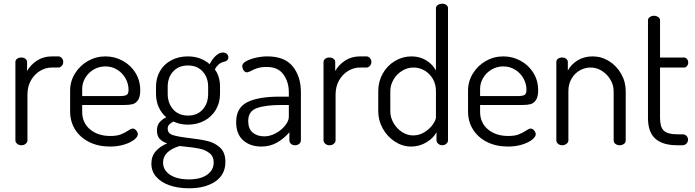

<svg xmlns="http://www.w3.org/2000/svg" viewBox="-20 -783 3749 1035"><path d="M128 -273V-26Q128 -16 118.5 -8Q109 0 95.5 0Q81.9 0 72.5 -8Q63 -16 63 -26V-449Q63 -459 72 -466Q81 -473 95.1 -473Q108 -473 117 -466Q126 -459 126 -449V-400Q144 -433 178.8 -456Q213.6 -479 259.7 -479H295Q305 -479 313 -470Q321 -461 321 -449Q321 -437 313 -428Q305 -419 295 -419H260.1Q226.1 -419 196.1 -401Q166 -383 147 -350Q128 -317 128 -273Z M736 -296.7Q736 -260.9 724 -243.4Q712 -226 694.7 -221.5Q677.5 -217 649 -217H423V-180Q423 -121.1 465.5 -85.5Q508 -50 575 -50Q609 -50 630 -58Q651 -66 671 -79Q677 -83 683.5 -86.5Q690 -90 695 -90Q706 -90 714.5 -79.7Q723 -69.3 723 -59Q723 -46 704 -30.5Q685 -15 650.5 -4Q615.9 7 573 7Q510 7 461.5 -17Q413 -41 385.5 -83.9Q358 -126.8 358 -183V-295Q358 -344.1 383.9 -386.5Q409.9 -428.9 453.4 -454Q497 -479 548.5 -479Q598 -479 641.2 -455.5Q684.5 -432 710.2 -390.5Q736 -349 736 -296.7ZM673 -298.9Q673 -331 657 -360Q641 -389 612.3 -407Q583.5 -425 548.3 -425Q514 -425 485.5 -408.5Q457 -392 440 -364Q423 -336 423 -303.3V-265H623Q653.4 -265 663.2 -271.6Q673 -278.2 673 -298.9Z M915 -128Q900.4 -120 892.2 -111.6Q884 -103.2 884 -89Q884 -63.8 911.5 -54.9Q939 -46 999 -39Q1060 -32 1099.5 -22.5Q1139 -13 1167 13.3Q1195 39.5 1195 90Q1195 158 1141 195Q1087 232 999 232Q939.8 232 893.9 216Q848 200 822 170Q796 140 796 99Q796 58.9 820 31.9Q844 5 881 -10Q855 -19 840.5 -34.9Q826 -50.7 826 -79.5Q826 -105.3 838.5 -121.6Q851 -138 876 -151Q850.1 -173 835.5 -205.5Q821 -238 821 -277V-315Q821 -363 842.5 -400Q864 -437 903.2 -458Q942.4 -479 993 -479Q1028 -479 1058 -468Q1088 -457 1110 -437Q1125 -466 1144 -483Q1163 -500 1181 -500Q1195 -500 1203 -492.1Q1211 -484.2 1211 -474Q1211 -465 1206 -459.5Q1201 -454 1194 -452Q1192 -451 1189 -450.5Q1186 -450 1184 -449Q1156 -442 1138 -409Q1166 -372 1166 -315V-277Q1166 -230 1144 -192Q1122 -154 1082 -132.5Q1042 -111 992 -111Q951 -111 915 -128ZM993 -430Q943 -430 913.5 -397.7Q884 -365.5 884 -315V-277.7Q884 -226.3 913.6 -193.1Q943.2 -160 994 -160Q1043.4 -160 1072.7 -192.8Q1102 -225.5 1102 -277V-315Q1102 -365 1072.7 -397.5Q1043.4 -430 993 -430ZM982 8 948 4Q859 31.7 859 92.9Q859 134 896.5 159Q934 184 998.4 184Q1061 184 1096.5 159Q1132 134 1132 92.4Q1132 60 1109.6 42.6Q1087.3 25.2 1057.1 18.6Q1027 12 982 8Z M1602 -286V-26Q1602 -15.4 1593 -7.7Q1584 0 1570.5 0Q1557 0 1548.5 -7.7Q1540 -15.4 1540 -26V-70Q1510 -35 1472.5 -14Q1435 7 1389 7Q1328.9 7 1290.9 -26.5Q1253 -60 1253 -125Q1253 -201.7 1312.5 -231.8Q1372 -262 1486 -262H1537V-285.9Q1537 -341 1508 -381.5Q1479 -422 1419 -422Q1388.7 -422 1368.9 -416Q1349 -410 1332 -400Q1316.4 -393 1312 -393Q1300.2 -393 1293.1 -404Q1286 -415 1286 -428Q1286 -441 1306 -452.5Q1326 -464 1357.7 -471.5Q1389.4 -479 1421 -479Q1515 -479 1558.5 -424.5Q1602 -370 1602 -286ZM1318 -131Q1318 -89 1342 -68.5Q1366 -48 1405.4 -48Q1435.6 -48 1466.3 -64.5Q1497 -81 1517 -106.2Q1537 -131.3 1537 -153V-217H1495Q1410.7 -217 1364.4 -200.2Q1318 -183.4 1318 -131Z M1789 -273V-26Q1789 -16 1779.5 -8Q1770 0 1756.5 0Q1742.9 0 1733.5 -8Q1724 -16 1724 -26V-449Q1724 -459 1733 -466Q1742 -473 1756.1 -473Q1769 -473 1778 -466Q1787 -459 1787 -449V-400Q1805 -433 1839.8 -456Q1874.6 -479 1920.7 -479H1956Q1966 -479 1974 -470Q1982 -461 1982 -449Q1982 -437 1974 -428Q1966 -419 1956 -419H1921.1Q1887.1 -419 1857.1 -401Q1827 -383 1808 -350Q1789 -317 1789 -273Z M2395 -739V-26Q2395 -16 2386 -8Q2376.9 0 2364 0Q2352 0 2342.5 -8Q2333 -16 2333 -26V-70Q2316 -38 2278.3 -15.5Q2240.5 7 2196.3 7Q2150 7 2109 -19.5Q2068 -46 2043.5 -89.8Q2019 -133.6 2019 -183V-292Q2019 -343.1 2043 -386.1Q2067 -429 2108.5 -454Q2150 -479 2198 -479Q2244 -479 2278.5 -457Q2313 -435 2330 -403V-739Q2330 -749.3 2340 -756.1Q2350 -763 2364 -763Q2378 -763 2386.5 -756.1Q2395 -749.3 2395 -739ZM2207.5 -53Q2240 -53 2268.1 -70.4Q2296.2 -87.9 2313.1 -111.9Q2330 -136 2330 -152V-291.8Q2330 -330 2312.5 -359Q2295 -388 2267.3 -403.5Q2239.7 -419 2209.2 -419Q2176 -419 2146.9 -400.9Q2117.8 -382.8 2100.9 -353.2Q2084 -323.5 2084 -292V-182.9Q2084 -150 2101.2 -120.2Q2118.4 -90.3 2146.7 -71.7Q2175 -53 2207.5 -53Z M2881 -296.7Q2881 -260.9 2869 -243.4Q2857 -226 2839.7 -221.5Q2822.5 -217 2794 -217H2568V-180Q2568 -121.1 2610.5 -85.5Q2653 -50 2720 -50Q2754 -50 2775 -58Q2796 -66 2816 -79Q2822 -83 2828.5 -86.5Q2835 -90 2840 -90Q2851 -90 2859.5 -79.7Q2868 -69.3 2868 -59Q2868 -46 2849 -30.5Q2830 -15 2795.5 -4Q2760.9 7 2718 7Q2655 7 2606.5 -17Q2558 -41 2530.5 -83.9Q2503 -126.8 2503 -183V-295Q2503 -344.1 2528.9 -386.5Q2554.9 -428.9 2598.4 -454Q2642 -479 2693.5 -479Q2743 -479 2786.2 -455.5Q2829.5 -432 2855.2 -390.5Q2881 -349 2881 -296.7ZM2818 -298.9Q2818 -331 2802 -360Q2786 -389 2757.3 -407Q2728.5 -425 2693.3 -425Q2659 -425 2630.5 -408.5Q2602 -392 2585 -364Q2568 -336 2568 -303.3V-265H2768Q2798.4 -265 2808.2 -271.6Q2818 -278.2 2818 -298.9Z M3011 0Q2997 0 2988 -8Q2979 -16 2979 -26V-449Q2979 -459.8 2988 -466.4Q2997 -473 3010.8 -473Q3023.4 -473 3032.2 -466Q3041 -459 3041 -449V-403Q3058 -435 3092.9 -457Q3127.7 -479 3174.5 -479Q3222.3 -479 3263.2 -453.5Q3304 -428 3328.5 -385Q3353 -342 3353 -292V-26Q3353 -14 3343.1 -7Q3333.2 0 3320 0Q3308 0 3298 -7Q3288 -14 3288 -26V-292Q3288 -323.5 3270.8 -353.2Q3253.6 -382.8 3224.8 -400.9Q3196 -419 3163.5 -419Q3132.8 -419 3105.4 -403.5Q3078 -388 3061 -358.9Q3044 -329.8 3044 -292V-26Q3044 -16 3034.1 -8Q3024.2 0 3011 0Z M3631 -59H3659Q3672 -59 3680.5 -50.7Q3689 -42.3 3689 -29.5Q3689 -18 3680.5 -9Q3672 0 3659 0H3631Q3552 0 3512.5 -35.5Q3473 -70.9 3473 -147V-674Q3473 -684.3 3482.9 -691.1Q3492.9 -698 3504.8 -698Q3518 -698 3528 -691.1Q3538 -684.3 3538 -674V-473H3667Q3676.7 -473 3683.3 -465Q3690 -457 3690 -445.6Q3690 -435.5 3683.5 -427.2Q3677 -419 3667 -419H3538V-147Q3538 -98 3558.5 -78.5Q3579 -59 3631 -59Z"/></svg>

Font: Dosis
Style: Regular
Weight: 400
Designer: Edgar Tolentino, Pablo Impallari, Igino Marini
Foundry: Edgar Tolentino, Pablo Impallari, Igino Marini
Version: Version 1.007;Glyphs 3.1.1 (3134)